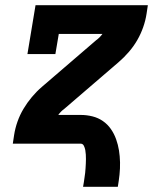

<svg xmlns="http://www.w3.org/2000/svg" viewBox="-20 -550 640 735"><path d="M298 165Q300 156 301 147.5Q302 139 303.5 130Q305 121 306 112Q307 103 307.5 94Q308 85 308.5 76.5Q309 68 309 59Q309 50 308.5 41.5Q308 33 306.5 24.5Q305 16 301 8Q297 0 289 0H29L34 -33Q38 -59 47 -84.5Q56 -110 70 -133.5Q84 -157 102 -178.5Q120 -200 141 -218L348 -396Q355 -401 361 -407Q367 -413 372 -420H205L192 -343H85L116 -530H546L541 -497Q537 -471 528 -445.5Q519 -420 505.5 -396.5Q492 -373 473.5 -351.5Q455 -330 434 -312L227 -134Q220 -129 214 -123Q208 -117 203 -110H289Q312 -110 334 -104.5Q356 -99 374 -86.5Q392 -74 404.5 -56Q417 -38 424.5 -17Q432 4 435.5 26Q439 48 439.5 71.5Q440 95 437.5 118.5Q435 142 431 165Z"/></svg>

Font: Iosevka Curly Slab XBdEx
Style: Italic
Weight: 800
Width: 7
Italic angle: -9°
Monospace: yes
Designer: Belleve Invis
Foundry: Belleve Invis
Version: Version 11.1.0; ttfautohint (v1.8.3)